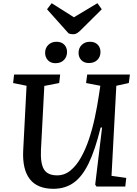

<svg xmlns="http://www.w3.org/2000/svg" viewBox="-20 -1166 858 1200"><path d="M677 -67 769 -54 763 0H583L575 -12L618 -369H609Q575 -230 534.5 -146Q494 -62 440.5 -24Q387 14 314 14Q213 14 166 -47Q119 -108 125 -226L146 -630L62 -647L68 -700H356L350 -647L257 -629L236 -230Q232 -144 255 -107Q278 -70 337 -70Q383 -70 420 -100Q457 -130 486 -181.5Q515 -233 536.5 -297.5Q558 -362 573 -432.5Q588 -503 598 -570L607 -630L518 -647L525 -700H792L785 -647L707 -630ZM471 -836Q471 -866 491 -885.5Q511 -905 542 -905Q573 -905 590.5 -887Q608 -869 608 -841Q608 -811 588.5 -791.5Q569 -772 535 -772Q506 -772 488.5 -790Q471 -808 471 -836ZM262 -836Q262 -866 282 -885.5Q302 -905 333 -905Q364 -905 381.5 -887Q399 -869 399 -841Q399 -811 379.5 -791Q360 -771 327 -771Q297 -771 279.5 -789.5Q262 -808 262 -836ZM274 -1108 303 -1146 442 -1058 589 -1146 616 -1108 490 -983Q476 -968 463.5 -960Q451 -952 437 -952Q428 -952 421.5 -953.5Q415 -955 409 -957Z"/></svg>

Font: Literata 7pt Medium
Style: Italic
Weight: 500
Italic angle: -2°
Designer: Latin by Veronika Burian and Jose Scaglione. Greek by Irene Vlachou. Cyrillic by Vera Evstafieva
Foundry: TypeTogether
Version: Version 3.002